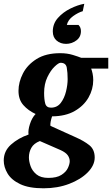

<svg xmlns="http://www.w3.org/2000/svg" viewBox="-51 -787 604 1036"><path d="M533.2 -417H440.9Q445.3 -405.8 448.7 -389.4Q452.1 -373 452.1 -355Q452.1 -305.7 426.8 -261Q401.4 -216.3 352.1 -188Q302.7 -159.7 230 -159.2Q225.1 -145 222.4 -130.6Q219.7 -116.2 221.2 -107.9L354 -47.9Q401.9 -26.9 430.9 -3.7Q460 19.5 460 63Q460 105 422.4 143.1Q384.8 181.2 322.3 205.1Q259.8 229 184.1 229Q105 229 57.9 206.5Q10.7 184.1 -10 149.4Q-30.8 114.7 -30.8 79.1Q-30.8 28.3 8.1 -6.6Q46.9 -41.5 103 -61Q99.6 -84 110.6 -117.9Q121.6 -151.9 141.1 -171.9Q101.1 -190.4 75 -220Q48.8 -249.5 48.8 -296.9Q48.8 -343.8 72.8 -390.6Q96.7 -437.5 146.7 -468.8Q196.8 -500 273.9 -500Q311.5 -500 342.3 -490.5Q373 -481 387.2 -475.1H533.2ZM314 -359.9Q314 -395.5 309.3 -421.9Q304.7 -448.2 275.9 -448.2Q265.1 -448.2 243.7 -427.7Q222.2 -407.2 204.6 -370.6Q187 -334 187 -285.2Q187 -250.5 193.1 -228.3Q199.2 -206.1 224.1 -206.1Q257.3 -206.1 276.9 -231.7Q296.4 -257.3 305.2 -293.5Q314 -329.6 314 -359.9ZM325.2 83Q325.2 65.9 314.5 50.8Q303.7 35.6 275.9 22.9L164.1 -25.9Q131.3 -13.2 118.2 10.5Q105 34.2 105 62Q105 83.5 114 109.4Q123 135.3 146 154.1Q168.9 172.9 210 172.9Q255.4 172.9 280.5 156.7Q305.7 140.6 315.4 119.4Q325.2 98.1 325.2 83ZM233.9 -617.2Q233.9 -659.2 261.5 -690.2Q289.1 -721.2 328.6 -740.7Q368.2 -760.3 403.8 -766.6L395.5 -726.6Q371.1 -719.7 343.5 -700Q315.9 -680.2 309.6 -652.3H372.6Q385.7 -639.6 385.7 -619.1Q385.7 -586.4 360.4 -568.4Q335 -550.3 305.7 -550.3Q274.9 -550.3 254.4 -568.1Q233.9 -585.9 233.9 -617.2Z"/></svg>

Font: Charis
Style: Bold Italic
Weight: 700
Italic angle: -11°
Designer: Walt Agee, Miriam Martin, Annie Olsen, Victor Gaultney, Lorna Priest, Alan Ward, Bob Hallissy, Martin Hosken, Sharon Cor
Foundry: SIL Global
Version: Version 7.000